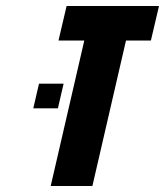

<svg xmlns="http://www.w3.org/2000/svg" viewBox="-20 -620 550 640"><path d="M261 -485H175L202 -600H510L483 -485H400L288 0H149ZM110 -341H192L173 -259H91Z"/></svg>

Font: Miedinger
Style: Bold-Italic
Weight: 700
Italic angle: -13°
Version: Version 001.000